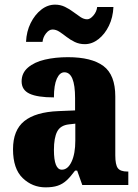

<svg xmlns="http://www.w3.org/2000/svg" viewBox="-20 -796 594 826"><path d="M176 10Q119 10 77.5 -30Q36 -70 36 -154Q36 -236 84.5 -275Q133 -314 231 -318L303 -321V-374Q303 -485 257 -485Q237 -485 224.5 -457.5Q212 -430 212 -377Q141 -377 107 -393Q73 -409 73 -446Q73 -482 100.5 -505.5Q128 -529 173 -539.5Q218 -550 272 -550Q374 -550 425 -512Q476 -474 476 -381V-128Q476 -87 487 -72.5Q498 -58 528 -58H532V0H334L312 -62H303Q283 -35 266 -19.5Q249 -4 228 3Q207 10 176 10ZM246 -66Q272 -66 288 -100.5Q304 -135 304 -191V-264L277 -261Q240 -257 226 -230Q212 -203 212 -151Q212 -66 246 -66ZM345 -606Q321 -606 301.5 -615.5Q282 -625 266 -637.5Q250 -650 235.5 -659.5Q221 -669 206 -669Q191 -669 178 -652.5Q165 -636 163 -616H92Q94 -661 112 -697Q130 -733 157.5 -754.5Q185 -776 217 -776Q240 -776 259.5 -766.5Q279 -757 295.5 -744.5Q312 -732 326.5 -722.5Q341 -713 355 -713Q368 -713 382 -729.5Q396 -746 398 -766H468Q466 -721 448.5 -685Q431 -649 403.5 -627.5Q376 -606 345 -606Z"/></svg>

Font: Noto Serif Thai Condensed Black
Style: Regular
Weight: 900
Width: 3
Designer: Monotype Design Team
Foundry: Monotype Imaging Inc.
Version: Version 2.002; ttfautohint (v1.8.4.7-5d5b)